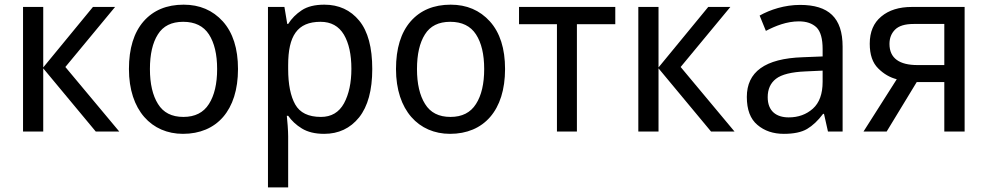

<svg xmlns="http://www.w3.org/2000/svg" viewBox="-20 -566 4248 826"><path d="M166 -275.9V-536.1H79.1V0H166V-272L392.1 0H493.2L261.2 -277.8L475.1 -536.1H379.9Z M1003.9 -269C1003.9 -357.4 981.9 -425.8 938.5 -474.1C895 -522 838.9 -545.9 770 -545.9C697.3 -545.9 639.6 -522 597.7 -474.1C555.7 -425.8 534.7 -357.4 534.7 -269C534.7 -90.8 632.8 9.8 767.1 9.8C912.1 9.8 1003.9 -90.8 1003.9 -269ZM625 -269C625 -332 636.2 -381.8 659.2 -418C681.6 -454.1 717.8 -472.2 768.1 -472.2C818.4 -472.2 855.5 -454.1 878.9 -418C902.3 -381.8 914.1 -332 914.1 -269C914.1 -205.6 902.3 -155.3 878.9 -118.7C855.5 -81.5 818.8 -63 769 -63C718.8 -63 682.6 -81.5 659.7 -118.7C636.7 -155.3 625 -205.6 625 -269Z M1375.5 -545.9C1335 -545.9 1302.7 -538.1 1278.3 -522C1253.9 -505.9 1234.4 -486.3 1219.7 -462.9H1215.8L1203.6 -536.1H1132.8V240.2H1219.7V20C1219.7 -3.4 1216.3 -46.9 1213.9 -67.9H1219.7C1234.4 -46.9 1253.9 -28.3 1278.8 -13.2C1303.7 2 1335.4 9.8 1374.5 9.8C1436.5 9.8 1486.8 -13.7 1524.9 -61C1562.5 -108.4 1581.5 -177.7 1581.5 -269C1581.5 -361.8 1563 -431.2 1525.4 -477.1C1487.8 -522.9 1437.5 -545.9 1375.5 -545.9ZM1358.9 -472.2C1404.3 -472.2 1437.5 -453.6 1459.5 -417C1481 -380.4 1491.7 -331.1 1491.7 -270C1491.7 -210 1481 -160.6 1460 -121.6C1438.5 -82.5 1405.3 -63 1360.8 -63C1306.6 -63 1270 -81.1 1250 -116.7C1230 -152.3 1219.7 -203.1 1219.7 -269V-286.1C1219.7 -411.1 1258.8 -472.2 1358.9 -472.2Z M2152.8 -269C2152.8 -357.4 2130.9 -425.8 2087.4 -474.1C2043.9 -522 1987.8 -545.9 1918.9 -545.9C1846.2 -545.9 1788.6 -522 1746.6 -474.1C1704.6 -425.8 1683.6 -357.4 1683.6 -269C1683.6 -90.8 1781.7 9.8 1916 9.8C2061 9.8 2152.8 -90.8 2152.8 -269ZM1773.9 -269C1773.9 -332 1785.2 -381.8 1808.1 -418C1830.6 -454.1 1866.7 -472.2 1917 -472.2C1967.3 -472.2 2004.4 -454.1 2027.8 -418C2051.3 -381.8 2063 -332 2063 -269C2063 -205.6 2051.3 -155.3 2027.8 -118.7C2004.4 -81.5 1967.8 -63 1918 -63C1867.7 -63 1831.5 -81.5 1808.6 -118.7C1785.6 -155.3 1773.9 -205.6 1773.9 -269Z M2627 -536.1H2212.9V-461.9H2376V0H2461.9V-461.9H2627Z M2813 -275.9V-536.1H2726.1V0H2813V-272L3039.1 0H3140.1L2908.2 -277.8L3122.1 -536.1H3026.9Z M3421.9 -544.9C3355.5 -544.9 3293 -524.4 3248 -499L3274.9 -433.1C3315.9 -454.6 3364.7 -474.1 3417 -474.1C3449.7 -474.1 3474.6 -465.3 3492.7 -448.2C3510.3 -430.7 3519 -399.4 3519 -355V-323.2L3434.1 -319.8C3270 -314.5 3192.9 -255.9 3192.9 -148.9C3192.9 -94.2 3208 -54.2 3238.3 -28.8C3268.6 -2.9 3306.6 9.8 3352.1 9.8C3394.5 9.8 3428.2 2.9 3452.1 -11.2C3476.1 -25.4 3499 -46.9 3521 -76.2H3524.9L3542 0H3605V-365.2C3605 -490.2 3544.4 -544.9 3421.9 -544.9ZM3519 -213.9C3519 -162.1 3504.9 -123.5 3477.1 -98.6C3449.2 -73.7 3414.6 -61 3373 -61C3319.8 -61 3282.7 -87.9 3282.7 -147.9C3282.7 -182.1 3294.4 -208.5 3318.4 -227.1C3342.3 -245.6 3384.8 -256.3 3445.8 -258.8L3519 -262.2Z M3923.8 -212.9H4042.5V0H4129.9V-536.1H3902.8C3848.1 -536.1 3804.2 -522.5 3771.5 -495.1C3738.3 -467.8 3721.7 -428.7 3721.7 -377.9C3721.7 -330.6 3733.9 -295.4 3758.3 -271.5C3782.2 -247.6 3809.1 -232.4 3837.9 -225.1L3694.8 0H3794.4ZM3806.6 -377C3806.6 -401.9 3814.5 -422.4 3830.6 -438.5C3846.7 -454.6 3873 -462.9 3910.6 -462.9H4042.5V-286.1H3926.8C3850.6 -286.1 3806.6 -314.5 3806.6 -377Z"/></svg>

Font: Avrile Sans
Style: Regular
Weight: 400
Designer: Monotype Design Team, Google (font), Stefan Peev (BGR Cyrillic), Cristiano Sobral (main changes)
Foundry: The Avrile Sans Project Authors
Version: Version 3.110